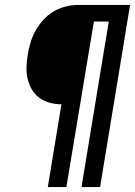

<svg xmlns="http://www.w3.org/2000/svg" viewBox="-20 -755 545 775"><path d="M173 0 228 -334Q203 -334 180 -340.5Q157 -347 138.5 -360.5Q120 -374 108.5 -394Q97 -414 91.5 -437Q86 -460 87 -485Q88 -510 92 -534Q96 -559 103.5 -584Q111 -609 124 -632Q137 -655 155 -675Q173 -695 196 -708.5Q219 -722 244.5 -728.5Q270 -735 295 -735H505L384 0H309L419 -668H359L248 0Z"/></svg>

Font: Iosevka SS04
Style: Italic
Weight: 400
Italic angle: -9°
Monospace: yes
Designer: Belleve Invis
Foundry: Belleve Invis
Version: Version 19.0.0; ttfautohint (v1.8.4)